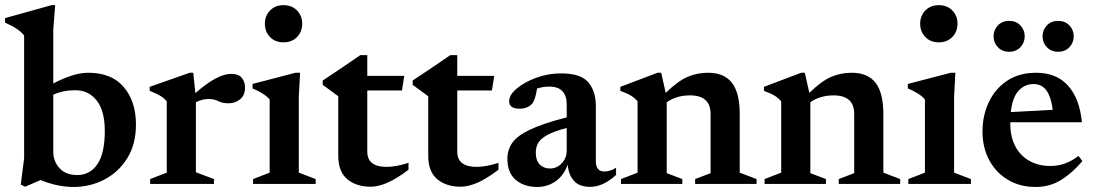

<svg xmlns="http://www.w3.org/2000/svg" viewBox="-30 -732 4355 764"><path d="M511 -237Q511 -157.5 476 -101.8Q441 -46 384.2 -17Q327.5 12 263 12Q199.5 12 131.5 -15.5L70 11L52.5 2.5L66 -102V-591Q55 -605 37 -617Q19 -629 -10 -642V-660L175.5 -711.5H189.5L182 -614V-400Q220.5 -420 255.2 -431.2Q290 -442.5 321.5 -442.5Q414.5 -442.5 462.8 -385.2Q511 -328 511 -237ZM182 -129.5Q182 -89.5 207 -62.5Q232 -35.5 277 -35.5Q328.5 -35.5 357.8 -79Q387 -122.5 387 -211Q387 -291 354.8 -332Q322.5 -373 269.5 -373Q220.5 -373 182 -355Z M889.5 -438Q919.5 -438 932.2 -422.2Q945 -406.5 945 -383.5Q945 -353 925.5 -337Q906 -321 880 -321Q854.5 -321 838.5 -329.5Q822.5 -338 799.5 -338Q774 -338 749.5 -325V-46.5L821.5 -19.5V0H567.5V-19.5L633.5 -45V-328.5Q622.5 -342.5 605.8 -352Q589 -361.5 565.5 -370.5V-386.5L725 -442.5H739L747.5 -361.5Q834.5 -438 889.5 -438Z M1098 -563.5Q1065 -563.5 1044.5 -584.8Q1024 -606 1024 -638Q1024 -669 1044.5 -690.2Q1065 -711.5 1098 -711.5Q1131.5 -711.5 1152 -690.2Q1172.5 -669 1172.5 -638Q1172.5 -606 1152 -584.8Q1131.5 -563.5 1098 -563.5ZM1164 -442.5 1159 -346.5V-45L1226 -19.5V0H977V-19.5L1043 -45V-336Q1033 -348.5 1014.2 -360.2Q995.5 -372 975 -380V-398L1146 -442.5Z M1431.5 -128.5Q1431.5 -68 1508.5 -68Q1546 -68 1595.5 -84V-56.5Q1546.5 -19.5 1510.2 -4.2Q1474 11 1445.5 11Q1387.5 11 1351.8 -19Q1316 -49 1316 -112V-349L1254 -394.5V-411.5Q1287 -433.5 1328.5 -461.2Q1370 -489 1403.5 -512.5H1431.5V-430H1578.5L1569.5 -372H1431.5Z M1789.5 -128.5Q1789.5 -68 1866.5 -68Q1904 -68 1953.5 -84V-56.5Q1904.5 -19.5 1868.2 -4.2Q1832 11 1803.5 11Q1745.5 11 1709.8 -19Q1674 -49 1674 -112V-349L1612 -394.5V-411.5Q1645 -433.5 1686.5 -461.2Q1728 -489 1761.5 -512.5H1789.5V-430H1936.5L1927.5 -372H1789.5Z M2318.5 11.5Q2275 11.5 2253.5 -12.8Q2232 -37 2229 -77Q2214 -34.5 2181.5 -11.2Q2149 12 2108 12Q2055.5 12 2022.2 -16.2Q1989 -44.5 1989 -100.5Q1989 -135.5 2008.2 -163.5Q2027.5 -191.5 2078.8 -216Q2130 -240.5 2225 -265V-318.5Q2225 -350 2208.2 -368.8Q2191.5 -387.5 2154 -387.5Q2131 -387.5 2107 -379.5Q2099.5 -332 2087 -319Q2069.5 -299.5 2037.5 -299.5Q1996 -299.5 1996 -329Q1996 -354.5 2026.5 -380Q2057 -405.5 2104.2 -422.8Q2151.5 -440 2202.5 -440Q2281 -440 2311 -404.5Q2341 -369 2341 -310V-90Q2341 -49.5 2375 -49.5Q2397 -49.5 2421.5 -64.5V-36Q2370 11.5 2318.5 11.5ZM2102 -125.5Q2102 -93 2118 -77.2Q2134 -61.5 2158.5 -61.5Q2186 -61.5 2205.5 -82.5Q2225 -103.5 2225 -132V-223Q2174.5 -209.5 2147.8 -194.8Q2121 -180 2111.5 -163Q2102 -146 2102 -125.5Z M2736 -19.5 2797.5 -43V-279Q2797.5 -352.5 2715 -352.5Q2687 -352.5 2663 -344.8Q2639 -337 2623 -325V-43L2685 -19.5V0H2441V-19.5L2507 -45V-328.5Q2496.5 -341.5 2481.2 -351Q2466 -360.5 2438.5 -370.5V-386.5L2586.5 -442.5H2601L2619 -362.5Q2667.5 -409.5 2705.5 -426Q2743.5 -442.5 2787.5 -442.5Q2851.5 -442.5 2882.5 -402.5Q2913.5 -362.5 2913.5 -278.5V-45L2980.5 -19.5V0H2736Z M3307.5 -19.5 3369 -43V-279Q3369 -352.5 3286.5 -352.5Q3258.5 -352.5 3234.5 -344.8Q3210.5 -337 3194.5 -325V-43L3256.5 -19.5V0H3012.5V-19.5L3078.5 -45V-328.5Q3068 -341.5 3052.8 -351Q3037.5 -360.5 3010 -370.5V-386.5L3158 -442.5H3172.5L3190.5 -362.5Q3239 -409.5 3277 -426Q3315 -442.5 3359 -442.5Q3423 -442.5 3454 -402.5Q3485 -362.5 3485 -278.5V-45L3552 -19.5V0H3307.5Z M3705.5 -563.5Q3672.5 -563.5 3652 -584.8Q3631.5 -606 3631.5 -638Q3631.5 -669 3652 -690.2Q3672.5 -711.5 3705.5 -711.5Q3739 -711.5 3759.5 -690.2Q3780 -669 3780 -638Q3780 -606 3759.5 -584.8Q3739 -563.5 3705.5 -563.5ZM3771.5 -442.5 3766.5 -346.5V-45L3833.5 -19.5V0H3584.5V-19.5L3650.5 -45V-336Q3640.5 -348.5 3621.8 -360.2Q3603 -372 3582.5 -380V-398L3753.5 -442.5Z M4093 -442.5Q4174.5 -442.5 4220.5 -390.5Q4266.5 -338.5 4275 -245.5H3990V-242.5Q3990 -161.5 4034 -116.5Q4078 -71.5 4150.5 -71.5Q4209 -71.5 4261.5 -111.5L4277 -91Q4237 -43.5 4192 -15.8Q4147 12 4091 12Q4028 12 3980.2 -16.8Q3932.5 -45.5 3906 -95.5Q3879.5 -145.5 3879.5 -208.5Q3879.5 -272 3904.5 -325.2Q3929.5 -378.5 3977.2 -410.5Q4025 -442.5 4093 -442.5ZM4082.5 -397.5Q4048 -397.5 4023.5 -371.5Q3999 -345.5 3992 -286L4159 -295Q4153 -344 4134.8 -370.8Q4116.5 -397.5 4082.5 -397.5ZM3985.5 -526Q3958 -526 3940.8 -544Q3923.5 -562 3923.5 -587.5Q3923.5 -613 3940.8 -631Q3958 -649 3985.5 -649Q4013 -649 4030.2 -631Q4047.5 -613 4047.5 -587.5Q4047.5 -562 4030.2 -544Q4013 -526 3985.5 -526ZM4180.5 -526Q4153 -526 4135.8 -544Q4118.5 -562 4118.5 -587.5Q4118.5 -613 4135.8 -631Q4153 -649 4180.5 -649Q4208 -649 4225.2 -631Q4242.5 -613 4242.5 -587.5Q4242.5 -562 4225.2 -544Q4208 -526 4180.5 -526Z"/></svg>

Font: Newsreader Text SemiBold
Style: Regular
Weight: 600
Designer: Hugues Gentile
Foundry: Production Type
Version: Version 1.001